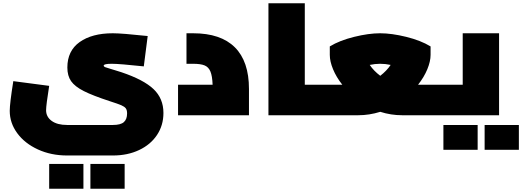

<svg xmlns="http://www.w3.org/2000/svg" viewBox="-20 -710 3217 1183"><path d="M40 -27Q40 -72 62 -210L283 -181Q264 -61 264 -31Q264 10 298.5 35Q333 60 393 60H676Q723 60 743 42.5Q763 25 763 -11Q763 -32 755 -42.5Q747 -53 727.5 -61.5Q708 -70 658 -86Q551 -121 496 -149Q441 -177 418 -210Q395 -243 395 -294Q395 -397 471 -451Q547 -505 675 -505Q731 -505 890 -488L866 -301Q716 -317 669 -317Q619 -317 619 -306Q619 -300 627 -296.5Q635 -293 660 -286Q668 -283 688 -277.5Q708 -272 728 -265Q865 -219 926 -161Q987 -103 987 -14Q987 62 947.5 121.5Q908 181 837 214.5Q766 248 676 248H393Q295 248 214 211Q133 174 86.5 111Q40 48 40 -27ZM283 300H494V453H283ZM537 300H748V453H537Z M1514 -162V0H1077V-188H1290Q1288 -242 1276.5 -269.5Q1265 -297 1240.5 -307Q1216 -317 1170 -317H1129V-505H1170Q1340 -505 1427 -418.5Q1514 -332 1514 -162Z M1979 -94Q1979 -50 1974 -25Q1969 0 1959 0H1634V-690H1858V-188H1959Q1969 -188 1974 -163Q1979 -138 1979 -94Z M2700 -94Q2700 -50 2695 -25Q2690 0 2680 0H2457Q2389 0 2323 -21Q2255 0 2188 0H1959Q1949 0 1944 -25Q1939 -50 1939 -94Q1939 -138 1944 -163Q1949 -188 1959 -188H2089Q2052 -235 2032 -283.5Q2012 -332 2012 -372V-424Q2073 -461 2162.5 -483Q2252 -505 2322 -505Q2393 -505 2482.5 -483Q2572 -461 2633 -424V-372Q2633 -332 2613 -283.5Q2593 -235 2556 -188H2680Q2690 -188 2695 -163Q2700 -138 2700 -94ZM2322 -317Q2290 -317 2258 -310Q2283 -273 2323 -243Q2363 -274 2387 -310Q2355 -317 2322 -317Z M3055 -505V0H2680Q2670 0 2665 -25Q2660 -50 2660 -94Q2660 -138 2665 -163Q2670 -188 2680 -188H2831V-505ZM2712 60H2923V213H2712ZM2966 60H3177V213H2966Z"/></svg>

Font: Cairo Black
Style: Regular
Weight: 900
Designer: Mohamed Gaber, Accademia di Belle Arti di Urbino and others
Foundry: Kief Type Foundry, Accademia di Belle Arti di Urbino and others
Version: Version 3.011